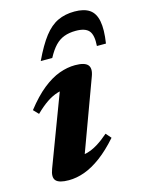

<svg xmlns="http://www.w3.org/2000/svg" viewBox="-108 -749 624 829"><g transform="rotate(-15 204.0 -335.0)"><path d="M38.5 -53.5 169.5 -401 198 -371.5Q171.5 -372.5 147 -365Q122.5 -357.5 98 -341Q73.5 -324.5 45.5 -297L24 -319.5Q65 -372 103.5 -402.8Q142 -433.5 178.5 -446.8Q215 -460 249.5 -460Q292.5 -460 306.2 -443.8Q320 -427.5 307 -393.5L176 -37.5L148.5 -75Q175.5 -74 200 -80.2Q224.5 -86.5 249 -101.5Q273.5 -116.5 300.5 -140L321 -116.5Q280 -70 241.5 -41.5Q203 -13 167 0Q131 13 96 13Q53 13 39 -2.5Q25 -18 38.5 -53.5ZM291 -602.5Q261.5 -602.5 238.8 -594Q216 -585.5 198 -566.5Q180 -547.5 163 -515.5H111.5Q142 -580 170.5 -616.8Q199 -653.5 232 -669Q265 -684.5 307 -684.5Q349.5 -684.5 373.8 -668Q398 -651.5 405.2 -614.2Q412.5 -577 403 -515.5H362.5Q366 -563.5 349.8 -583Q333.5 -602.5 291 -602.5Z"/></g></svg>

Font: Newsreader 16pt 16pt
Style: Bold Italic
Weight: 700
Italic angle: -17°
Version: Version 1.003